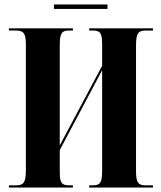

<svg xmlns="http://www.w3.org/2000/svg" viewBox="-20 -841 722 861"><path d="M222 -801H462V-821H222ZM20 0H307V-10H289C257 -10 248 -21 248 -69V-168L438 -526V-76C438 -22 429 -10 397 -10H380V0H666V-10H632C602 -10 590 -21 590 -71V-638C590 -692 601 -704 632 -704H666V-714H380V-704H397C429 -704 438 -693 438 -643V-546L248 -189V-638C248 -692 257 -704 289 -704H307V-714H20V-704H53C85 -704 96 -692 96 -642V-76C96 -22 85 -10 53 -10H20Z"/></svg>

Font: Noto Serif Display Condensed Extra
Style: Regular
Weight: 800
Width: 3
Designer: Monotype Design Team
Foundry: Monotype Imaging Inc.
Version: Version 1.900